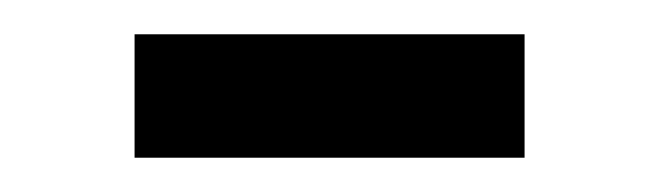

<svg xmlns="http://www.w3.org/2000/svg" viewBox="-20 -275 385 112"><path d="M58.5 -255H286V-183H58.5Z"/></svg>

Font: Newsreader Text Medium
Style: Regular
Weight: 500
Designer: Hugues Gentile
Foundry: Production Type
Version: Version 1.002